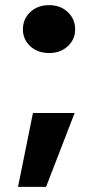

<svg xmlns="http://www.w3.org/2000/svg" viewBox="-20 -597 387 746"><path d="M69 -483Q69 -523 97.5 -550Q126 -577 171 -577Q215 -577 243.5 -550Q272 -523 272 -483Q272 -444 243.5 -417.5Q215 -391 171 -391Q126 -391 97.5 -417.5Q69 -444 69 -483ZM270 -158 159 129H50L108 -158Z"/></svg>

Font: Poppins A&M
Style: Bold-A&M
Weight: 700
Designer: Ninad Kale (Devanagari), Jonny Pinhorn (Latin)
Foundry: Indian Type Foundry
Version: 4.004